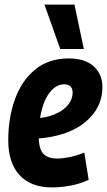

<svg xmlns="http://www.w3.org/2000/svg" viewBox="-20 -808 467 838"><path d="M367 -23Q331 -6 288.5 2Q246 10 207 10Q115 10 65.5 -43.5Q16 -97 16 -196Q16 -294 45.5 -375.5Q75 -457 134 -505Q193 -553 280 -553Q351 -553 389 -518.5Q427 -484 427 -428Q427 -351 373.5 -295Q320 -239 231 -217Q188 -206 149 -204Q151 -154 171 -135Q191 -116 229 -116Q252 -116 282.5 -122Q313 -128 348 -142ZM260 -440Q223 -440 194.5 -401Q166 -362 155 -293Q178 -296 199 -302Q244 -316 270 -342.5Q296 -369 297 -403Q297 -440 260 -440ZM243 -594 174 -788H305L346 -594Z"/></svg>

Font: Georama SemiCondensed
Style: Bold Italic
Weight: 700
Width: 4
Italic angle: -9°
Designer: Jean-Baptiste Levee
Foundry: Production Type
Version: Version 1.000